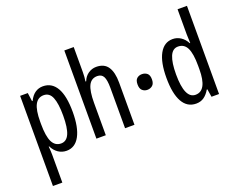

<svg xmlns="http://www.w3.org/2000/svg" viewBox="-147 -1037 1942 1555"><g transform="rotate(-20 824.0 -260.0)"><path d="M263 -547Q340 -547 380.5 -477.5Q421 -408 421 -269Q421 -136 381.5 -63Q342 10 268 10Q229 10 197 -11.5Q165 -33 146 -72H142Q144 -51 145 -33Q146 -15 146 0V240H65V-537H131L141 -464H146Q168 -508 197.5 -527.5Q227 -547 263 -547ZM245 -477Q195 -477 170.5 -430.5Q146 -384 146 -285V-265Q146 -159 170.5 -110Q195 -61 246 -61Q293 -61 315.5 -111.5Q338 -162 338 -268Q338 -372 316.5 -424.5Q295 -477 245 -477Z M608 -545Q608 -501 602 -465H608Q623 -504 654.5 -525.5Q686 -547 723 -547Q792 -547 823.5 -500Q855 -453 855 -364V0H774V-348Q774 -416 758.5 -445Q743 -474 706 -474Q654 -474 631 -427Q608 -380 608 -279V0H527V-760H608Z M990 -298Q990 -335 1008 -350Q1026 -365 1051 -365Q1077 -365 1095.5 -350Q1114 -335 1114 -298Q1114 -262 1095.5 -246Q1077 -230 1051 -230Q1026 -230 1008 -246Q990 -262 990 -298Z M1385 10Q1308 10 1268 -61Q1228 -132 1228 -268Q1228 -402 1268 -474.5Q1308 -547 1382 -547Q1419 -547 1450.5 -526.5Q1482 -506 1502 -468H1506Q1503 -513 1503 -542V-760H1584V0H1519L1508 -68H1503Q1481 -30 1452.5 -10Q1424 10 1385 10ZM1404 -59Q1503 -59 1503 -244V-274Q1503 -378 1479 -426.5Q1455 -475 1402 -475Q1355 -475 1333 -422Q1311 -369 1311 -268Q1311 -59 1404 -59Z"/></g></svg>

Font: Noto Sans Khmer UI ExtraCondensed
Style: Regular
Weight: 400
Width: 2
Designer: Danh Hong and the Monotype Design Team
Foundry: Monotype Imaging Inc.
Version: Version 2.002; ttfautohint (v1.8.4.7-5d5b)